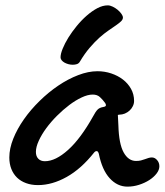

<svg xmlns="http://www.w3.org/2000/svg" viewBox="-20 -695 620 723"><path d="M347.2 -426.8Q374 -426.8 398.9 -418.5Q423.8 -410.2 442.9 -395.5Q461.9 -380.9 473.4 -360.4Q484.9 -339.8 484.9 -314.9Q484.9 -304.7 480.2 -295.2Q475.6 -285.6 467.8 -278.6Q460 -271.5 450 -267.3Q439.9 -263.2 429.2 -263.2Q428.2 -263.2 427.5 -262.9Q426.8 -262.7 425.8 -262.7Q424.8 -262.2 423.8 -262.2L425.8 -223.1Q427.7 -153.3 445.6 -121.1Q463.4 -88.9 492.2 -88.9Q502.4 -88.9 510.5 -90.8Q518.6 -92.8 525.6 -95.5Q532.7 -98.1 539.1 -100.1Q545.4 -102.1 551.8 -102.1Q563 -102.1 571.5 -92.3Q580.1 -82.5 580.1 -68.8Q580.1 -55.2 569.6 -41.5Q559.1 -27.8 542 -16.8Q524.9 -5.9 503.4 1Q481.9 7.8 460 7.8Q421.9 7.8 393.1 -23.7Q364.3 -55.2 352.1 -116.2Q349.1 -126 344.2 -126Q338.4 -126 334 -120.1Q285.6 -59.1 231 -28.6Q176.3 2 123 2Q98.1 2 78.1 -5.4Q58.1 -12.7 44.2 -26.1Q30.3 -39.6 22.7 -58.8Q15.1 -78.1 15.1 -102.1Q15.1 -135.7 30 -172.9Q44.9 -210 70.3 -246.1Q95.7 -282.2 129.2 -314.9Q162.6 -347.7 199.5 -372.6Q236.3 -397.5 274.4 -412.1Q312.5 -426.8 347.2 -426.8ZM331.1 -257.8Q339.8 -274.4 347.2 -282Q354.5 -289.6 368.2 -292Q378.9 -293.5 378.9 -298.8Q378.9 -302.7 376 -307.1Q366.7 -319.8 356.4 -329.3Q346.2 -338.9 329.1 -338.9Q310.5 -338.9 287.6 -328.1Q264.6 -317.4 241 -299.6Q217.3 -281.7 194.6 -259Q171.9 -236.3 154.3 -212.4Q136.7 -188.5 126 -165Q115.2 -141.6 115.2 -123Q115.2 -106.4 124.3 -97.2Q133.3 -87.9 148.9 -87.9Q189 -87.9 236.3 -130.4Q283.7 -172.9 331.1 -257.8ZM442.9 -628.9Q442.9 -621.6 435.8 -614.7Q428.7 -607.9 416.7 -599.6Q404.8 -591.3 388.7 -580.3Q372.6 -569.3 354.7 -553.5Q336.9 -537.6 317.9 -515.4Q298.8 -493.2 280.8 -462.9Q276.9 -456.1 269.8 -453.6Q262.7 -451.2 253.9 -451.2Q245.6 -451.2 237.5 -453.4Q229.5 -455.6 222.9 -459.2Q216.3 -462.9 212.2 -468Q208 -473.1 208 -479Q208 -492.2 216.1 -512Q224.1 -531.7 237.5 -553.5Q251 -575.2 268.8 -596.9Q286.6 -618.7 306.4 -636Q326.2 -653.3 346.4 -664.1Q366.7 -674.8 385.7 -674.8Q394.5 -674.8 404.5 -669.9Q414.6 -665 423.1 -658Q431.6 -650.9 437.3 -642.8Q442.9 -634.8 442.9 -628.9Z"/></svg>

Font: Gochi Hand
Style: Regular
Weight: 400
Designer: Juan Pablo del Peral
Foundry: Juan Pablo del Peral
Version: Version 1.001